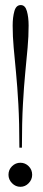

<svg xmlns="http://www.w3.org/2000/svg" viewBox="-20 -728 170 758"><path d="M56.5 -145Q56.5 -244 52.5 -316Q48.5 -388 43.2 -442Q38 -496 34 -540Q30 -584 30 -627Q30 -660 36.8 -684Q43.5 -708 62 -708Q79.5 -708 86.2 -684Q93 -660 93 -627Q93 -584 89 -540Q85 -496 79.8 -442Q74.5 -388 70.5 -316Q66.5 -244 66.5 -145ZM60.5 9.5Q41.5 9.5 27.5 -4.8Q13.5 -19 13.5 -38Q13.5 -58 27.5 -71.8Q41.5 -85.5 60.5 -85.5Q79.5 -85.5 93.2 -71.8Q107 -58 107 -38Q107 -19 93.2 -4.8Q79.5 9.5 60.5 9.5Z"/></svg>

Font: Imbue 100pt Light
Style: Regular
Weight: 300
Designer: Tyler Finck
Foundry: Etcetera Type Company
Version: Version 1.102; ttfautohint (v1.8.3)